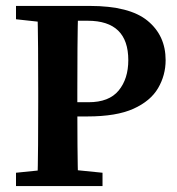

<svg xmlns="http://www.w3.org/2000/svg" viewBox="-20 -628 596 648"><path d="M34 0V-45L162 -58H197L326 -45V0ZM106 0Q108 -69 108.5 -140.5Q109 -212 109 -285V-322Q109 -393 108.5 -465Q108 -537 106 -608H244Q242 -538 241.5 -466.5Q241 -395 241 -322V-266Q241 -205 241.5 -138Q242 -71 244 0ZM175 -235V-283H279Q348 -283 380.5 -322.5Q413 -362 413 -425Q413 -558 276 -558H175V-608H283Q417 -608 478 -558Q539 -508 539 -425Q539 -374 513.5 -330.5Q488 -287 430.5 -261Q373 -235 275 -235ZM34 -563V-608H175V-549H162Z"/></svg>

Font: Lisu Bosa Black
Style: Regular
Weight: 900
Designer: David Morse, Annie Olsen, Victor Gaultney, Frank Grießhammer (Latin)
Foundry: SIL International
Version: Version 2.000